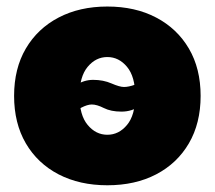

<svg xmlns="http://www.w3.org/2000/svg" viewBox="-20 -547 647 579"><path d="M303.7 11.7Q220.2 11.7 156.7 -21.2Q93.3 -54.2 57.9 -114.7Q22.5 -175.3 22.5 -257.8Q22.5 -340.3 57.9 -400.6Q93.3 -460.9 156.7 -494.1Q220.2 -527.3 303.7 -527.3Q387.7 -527.3 450.9 -494.1Q514.2 -460.9 549.6 -400.6Q585 -340.3 585 -257.8Q585 -175.3 549.6 -114.7Q514.2 -54.2 450.9 -21.2Q387.7 11.7 303.7 11.7ZM303.7 -140.6Q338.4 -140.6 363 -170.2Q387.7 -199.7 387.7 -257.8Q387.7 -315.9 363 -345.5Q338.4 -375 303.7 -375Q269 -375 244.4 -345.5Q219.7 -315.9 219.7 -257.8Q219.7 -199.7 244.4 -170.2Q269 -140.6 303.7 -140.6ZM184.1 -186 143.6 -222.2Q183.6 -274.4 208.7 -290.3Q233.9 -306.2 260.7 -306.2Q291.5 -306.2 316.2 -295.4Q340.8 -284.7 354 -284.7Q367.7 -284.7 386.7 -291.5Q405.8 -298.3 416 -332.5L463.4 -299.8Q427.2 -246.1 402.8 -228.3Q378.4 -210.4 346.2 -210.4Q314.5 -210.4 293.2 -221.2Q272 -231.9 256.8 -231.9Q243.7 -231.9 224.9 -222.2Q206.1 -212.4 184.1 -186Z"/></svg>

Font: Inter Display Black
Style: Regular
Weight: 900
Designer: Rasmus Andersson
Foundry: rsms
Version: Version 4.000;git-a52131595